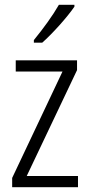

<svg xmlns="http://www.w3.org/2000/svg" viewBox="-20 -785 375 805"><path d="M292 -757V-765H227C200 -718 162 -666 122 -617V-606H157C200 -644 262 -713 292 -757ZM307 0V-47H92L303 -491V-532H46V-485H242L31 -39V0Z"/></svg>

Font: Noto Sans Devanagari Condensed Light
Style: Regular
Weight: 300
Width: 3
Designer: Jelle Bosma - Monotype Design Team
Foundry: Monotype Imaging Inc.
Version: Version 2.004